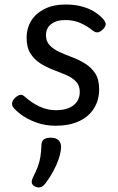

<svg xmlns="http://www.w3.org/2000/svg" viewBox="-20 -539 522 852"><path d="M227 19Q186 19 150 7.5Q114 -4 85.5 -22.5Q57 -41 40 -61Q33 -69 33.5 -80.5Q34 -92 47 -105Q59 -116 69 -118Q79 -120 90 -110Q120 -83 155 -66.5Q190 -50 228 -50Q260 -50 283.5 -59Q307 -68 320.5 -86.5Q334 -105 334 -131Q334 -160 317 -177.5Q300 -195 273 -206.5Q246 -218 215.5 -229.5Q185 -241 158.5 -258Q132 -275 115 -302Q98 -329 98 -373Q98 -413 118 -446Q138 -479 177 -499Q216 -519 272 -519Q313 -519 346 -509.5Q379 -500 402.5 -484.5Q426 -469 440 -452Q450 -439 449 -429.5Q448 -420 436 -408Q424 -397 414 -395.5Q404 -394 392 -403Q366 -424 336.5 -437Q307 -450 270 -450Q230 -450 207 -432Q184 -414 184 -382Q184 -355 201 -337.5Q218 -320 244.5 -308Q271 -296 301.5 -284.5Q332 -273 359 -256Q386 -239 403 -212.5Q420 -186 420 -143Q420 -95 397 -58Q374 -21 330.5 -1Q287 19 227 19ZM136 289Q124 283 121.5 274Q119 265 125 251Q140 222 148 200Q156 178 159.5 155.5Q163 133 164 103Q165 86 175.5 79Q186 72 205 72Q228 72 239.5 83Q251 94 251 113Q250 138 240.5 166Q231 194 216 221.5Q201 249 183 273Q172 288 161 291.5Q150 295 136 289Z"/></svg>

Font: Playwrite GB J
Style: Italic
Weight: 400
Italic angle: -7.01216°
Designer: Veronika Burian, José Scaglione
Foundry: TypeTogether
Version: Version 1.002